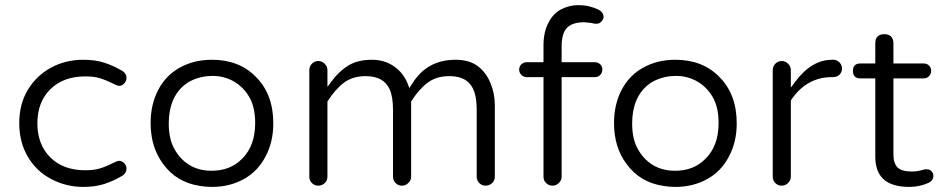

<svg xmlns="http://www.w3.org/2000/svg" viewBox="-20 -734 3720 755"><path d="M307.6 1Q354.5 1 390.6 -10.7Q426.8 -22.5 462.9 -43.9Q477.5 -54.7 477.5 -71.3Q477.5 -83 468.3 -92.3Q459 -101.6 449.2 -101.6Q441.4 -101.6 432.6 -96.7Q397.5 -79.1 373.5 -71.8Q349.6 -64.5 315.4 -64.5Q228.5 -64.5 177.7 -115.2Q127 -166 127 -249Q127 -333 178.2 -383.3Q229.5 -433.6 315.4 -433.6Q349.6 -433.6 373.5 -426.3Q397.5 -418.9 432.6 -401.4Q441.4 -396.5 450.2 -396.5Q460 -396.5 468.8 -406.2Q477.5 -416 477.5 -427.7Q477.5 -443.4 462.9 -454.1Q426.8 -475.6 390.6 -487.3Q354.5 -499 307.6 -499Q238.3 -499 181.2 -468.3Q124 -437.5 89.8 -381.3Q55.7 -325.2 55.7 -250Q55.7 -174.8 89.4 -117.7Q123 -60.5 181.6 -29.8Q240.2 1 307.6 1Z M1054.7 -249Q1054.7 -364.3 985.4 -432.6Q919.9 -499 813.5 -499Q742.2 -499 686.5 -467.8Q631.8 -437.5 602.1 -380.4Q572.3 -323.2 572.3 -250Q572.3 -155.3 621.1 -89.8Q673.8 -16.6 766.6 -2.9Q789.1 1 813.5 1Q883.8 1 939.5 -30.3Q994.1 -60.5 1024.4 -119.1Q1054.7 -175.8 1054.7 -249ZM931.6 -109.4Q885.7 -62.5 811.5 -62.5Q741.2 -62.5 695.3 -108.4Q679.7 -124 668 -144.5Q643.6 -184.6 643.6 -248Q643.6 -349.6 706.1 -400.4Q717.8 -410.2 732.4 -417Q771.5 -435.5 815.9 -435.5Q860.4 -435.5 897.9 -414.6Q935.5 -393.6 959 -354.5Q983.4 -314.5 983.4 -250Q983.4 -160.2 931.6 -109.4Z M1771.5 -499Q1658.2 -499 1600.6 -404.3L1589.8 -387.7L1583 -405.3Q1566.4 -447.3 1529.3 -473.1Q1492.2 -499 1442.4 -499Q1388.7 -499 1351.6 -477.5Q1314.5 -455.1 1285.2 -416L1267.6 -392.6V-458Q1267.6 -472.7 1256.8 -483.4Q1246.1 -494.1 1231.4 -494.1Q1216.8 -494.1 1206.5 -483.4Q1196.3 -472.7 1196.3 -458V-39.1Q1196.3 -24.4 1206.5 -14.2Q1216.8 -3.9 1231.4 -3.9Q1246.1 -3.9 1257.8 -14.6Q1267.6 -25.4 1267.6 -39.1V-335Q1298.8 -383.8 1333 -409.2Q1367.2 -434.6 1418 -434.6Q1488.3 -434.6 1511.7 -383.8Q1525.4 -354.5 1525.4 -302.7V-39.1Q1525.4 -24.4 1535.6 -14.2Q1545.9 -3.9 1560.5 -3.9Q1575.2 -3.9 1585.9 -14.6Q1596.7 -25.4 1596.7 -39.1V-335Q1627.9 -383.8 1662.1 -409.2Q1696.3 -434.6 1747.1 -434.6Q1803.7 -434.6 1829.1 -402.3Q1854.5 -372.1 1854.5 -302.7V-39.1Q1854.5 -24.4 1864.7 -14.2Q1875 -3.9 1889.6 -3.9Q1904.3 -3.9 1916 -14.6Q1925.8 -25.4 1925.8 -39.1V-320.3Q1925.8 -367.2 1908.2 -408.2Q1891.6 -449.2 1858.4 -474.1Q1825.2 -499 1771.5 -499Z M2188.5 -39.1V-430.7H2319.3Q2332 -430.7 2340.3 -439.5Q2348.6 -448.2 2348.6 -460.4Q2348.6 -472.7 2340.3 -481Q2332 -489.3 2319.3 -489.3H2188.5V-551.8Q2188.5 -603.5 2210 -625Q2231.4 -646.5 2277.3 -646.5H2278.3L2305.7 -643.6Q2316.4 -640.6 2322.8 -640.6Q2329.1 -640.6 2331.1 -641.1Q2333 -641.6 2335.9 -642.6Q2340.8 -644.5 2344.7 -649.4Q2353.5 -658.2 2353.5 -668.9Q2352.5 -685.5 2335 -695.3Q2296.9 -713.9 2254.9 -713.9Q2218.8 -713.9 2186.5 -697.3Q2155.3 -680.7 2137.7 -646.5Q2117.2 -610.4 2117.2 -554.7V-489.3H2050.8Q2039.1 -489.3 2029.3 -480.5Q2021.5 -471.7 2021.5 -460Q2021.5 -448.2 2030.3 -439.5Q2039.1 -430.7 2050.8 -430.7H2117.2V-39.1Q2117.2 -24.4 2127.4 -14.2Q2137.7 -3.9 2152.3 -3.9Q2167 -3.9 2177.7 -14.6Q2188.5 -25.4 2188.5 -39.1Z M2877 -249Q2877 -364.3 2807.6 -432.6Q2742.2 -499 2635.7 -499Q2564.5 -499 2508.8 -467.8Q2454.1 -437.5 2424.3 -380.4Q2394.5 -323.2 2394.5 -250Q2394.5 -155.3 2443.4 -89.8Q2496.1 -16.6 2588.9 -2.9Q2611.3 1 2635.7 1Q2706.1 1 2761.7 -30.3Q2816.4 -60.5 2846.7 -119.1Q2877 -175.8 2877 -249ZM2753.9 -109.4Q2708 -62.5 2633.8 -62.5Q2563.5 -62.5 2517.6 -108.4Q2502 -124 2490.2 -144.5Q2465.8 -184.6 2465.8 -248Q2465.8 -349.6 2528.3 -400.4Q2540 -410.2 2554.7 -417Q2593.8 -435.5 2638.2 -435.5Q2682.6 -435.5 2720.2 -414.6Q2757.8 -393.6 2781.2 -354.5Q2805.7 -314.5 2805.7 -250Q2805.7 -160.2 2753.9 -109.4Z M3089.8 -39.1V-338.9Q3120.1 -384.8 3160.6 -407.7Q3201.2 -430.7 3250 -430.7H3254.9Q3271.5 -430.7 3281.2 -440.4Q3291 -450.2 3291 -463.9Q3291 -483.4 3274.4 -494.1Q3266.6 -499 3256.8 -499H3252Q3171.9 -499 3107.4 -413.1L3089.8 -389.6V-458Q3089.8 -472.7 3079.1 -483.4Q3068.4 -494.1 3053.7 -494.1Q3039.1 -494.1 3028.8 -483.4Q3018.6 -472.7 3018.6 -458V-39.1Q3018.6 -24.4 3028.8 -14.2Q3039.1 -3.9 3053.7 -3.9Q3068.4 -3.9 3079.1 -14.6Q3089.8 -25.4 3089.8 -39.1Z M3363.3 -425.8H3421.9V-119.1Q3421.9 -61.5 3451.2 -32.2Q3484.4 1 3555.7 1Q3596.7 1 3632.8 -15.6Q3650.4 -25.4 3650.4 -42Q3650.4 -55.7 3638.7 -64.5Q3631.8 -68.4 3624 -68.4Q3619.1 -68.4 3611.3 -67.4Q3609.4 -65.4 3606.4 -65.4Q3586.9 -59.6 3565.4 -59.6Q3525.4 -59.6 3509.3 -75.7Q3493.2 -91.8 3493.2 -127V-425.8H3612.3Q3625 -425.8 3633.3 -434.6Q3641.6 -443.4 3641.6 -455.6Q3641.6 -467.8 3633.3 -476.1Q3625 -484.4 3612.3 -484.4H3493.2V-563.5Q3493.2 -581.1 3483.9 -590.3Q3474.6 -599.6 3458 -599.6Q3421.9 -599.6 3421.9 -563.5V-484.4H3363.3Q3334 -484.4 3334 -455.1Q3334 -425.8 3363.3 -425.8Z"/></svg>

Font: FakePearl
Style: ExtraLight
Weight: 300
Version: Version 1.2